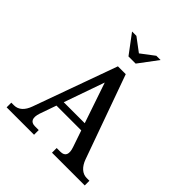

<svg xmlns="http://www.w3.org/2000/svg" viewBox="-244 -1087 1248 1248"><g transform="rotate(45 380.0 -462.5)"><path d="M623 -123 416 -700H344L136 -123C118 -72 87 -43 46 -43H21V0H273V-43H238C197 -43 185 -72 202 -123L242 -237H470L509 -123C527 -71 515 -43 472 -43H438V0H739V-43H713C674 -43 641 -73 623 -123ZM249 -925 347 -794H413L511 -925H472L381 -856L289 -925ZM260 -286 358 -565 453 -286Z"/></g></svg>

Font: LT Superior Serif Medium
Style: Regular
Weight: 500
Designer: Daniel Lyons
Foundry: LyonsType
Version: Version 2.120;FEAKit 1.0